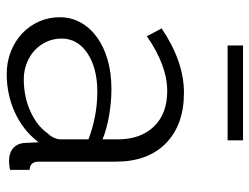

<svg xmlns="http://www.w3.org/2000/svg" viewBox="-108 -642 760 585"><g transform="rotate(90 272.5 -350.0)"><path d="M206 10Q169 10 137.5 -2.5Q106 -15 82.5 -37Q59 -59 46 -88.5Q33 -118 33 -152Q33 -186 49 -215Q65 -244 94 -265Q123 -286 163 -297.5Q203 -309 251 -309Q291 -309 332 -302Q373 -295 405 -282V-329Q405 -398 366 -438.5Q327 -479 258 -479Q218 -479 176 -463Q134 -447 91 -417L67 -462Q168 -530 263 -530Q361 -530 417 -475Q473 -420 473 -323V-88Q473 -60 498 -60V0Q481 3 472 3Q446 3 431.5 -10Q417 -23 416 -46L414 -87Q378 -40 323.5 -15Q269 10 206 10ZM222 -42Q275 -42 319.5 -62Q364 -82 387 -115Q396 -124 400.5 -134.5Q405 -145 405 -154V-239Q371 -252 334.5 -259Q298 -266 260 -266Q188 -266 143 -236Q98 -206 98 -157Q98 -133 107.5 -112Q117 -91 133.5 -75.5Q150 -60 173 -51Q196 -42 222 -42ZM119 -663V-710H408V-663Z"/></g></svg>

Font: Boldmen
Style: Regular
Weight: 400
Designer: Matt McInerney, Pablo Impallari, Rodrigo Fuenzalida
Foundry: LIVING CONCEPT
Version: Version 1.000